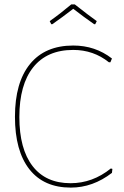

<svg xmlns="http://www.w3.org/2000/svg" viewBox="-20 -848 563 873"><path d="M213 -738 206 -752Q253 -785 304 -828H320Q386 -776 420 -752L413 -738H408Q362 -770 313 -808Q264 -770 218 -738ZM313 -641Q413 -641 489 -582L482 -565H475Q405 -621 313 -621Q194 -621 131 -542Q68 -463 68 -316Q68 -171 128 -93Q188 -15 301 -15Q401 -15 484 -82L491 -80L489 -62Q402 5 302 5Q179 5 113.5 -78.5Q48 -162 48 -317Q48 -473 116.5 -557Q185 -641 313 -641Z"/></svg>

Font: Alegreya Sans SC Thin
Style: Regular
Weight: 100
Designer: Juan Pablo del Peral
Foundry: Huerta Tipografica
Version: Version 2.007